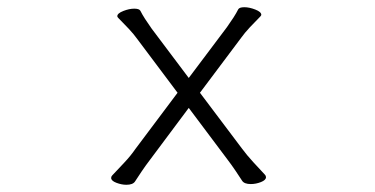

<svg xmlns="http://www.w3.org/2000/svg" viewBox="-20 -502 1040 532"><path d="M503 -203 394 -57Q384 -44 372.5 -27Q361 -10 354 1Q348 10 330 10Q317 10 302.5 4.5Q288 -1 288 -9Q288 -13 291 -16Q305 -31 323.5 -50.5Q342 -70 355 -89L472 -245L361 -393Q351 -407 337 -422Q323 -437 308 -452Q305 -455 305 -457Q305 -465 321.5 -471.5Q338 -478 352 -478Q366 -478 369 -472Q374 -462 382 -449.5Q390 -437 400 -423L503 -286L609 -427Q619 -441 627 -453.5Q635 -466 640 -476Q643 -482 657 -482Q671 -482 687.5 -475.5Q704 -469 704 -461Q704 -459 701 -456Q686 -441 672 -426Q658 -411 648 -397L534 -245L650 -91Q664 -72 682 -52.5Q700 -33 714 -18Q717 -15 717 -11Q717 -3 703 2.5Q689 8 675 8Q657 8 651 -1Q644 -12 632.5 -29Q621 -46 611 -59Z"/></svg>

Font: Moon Stars Kai HW Light
Style: Regular
Weight: 300
Designer: GuiWonder
Version: Version 1.101